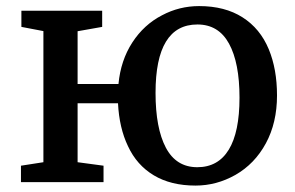

<svg xmlns="http://www.w3.org/2000/svg" viewBox="-20 -590 955 622"><path d="M120.6 -64.5V-489.3L49.3 -502.9V-555.2H311V-502.9L231.4 -488.8V-317.9H363.8Q371.1 -394.5 408.7 -452.4Q446.3 -510.3 504.9 -540.5Q561 -570.3 625 -570.3Q708.5 -570.3 765.6 -533.9Q822.8 -497.6 850.6 -430.7Q877.4 -366.2 877.4 -280.8Q877.4 -192.4 841.3 -125.7Q805.2 -59.1 742.7 -23.4Q681.6 11.2 613.3 11.2Q533.7 11.2 478.3 -22Q422.9 -55.2 394.5 -116.7Q366.2 -175.8 362.3 -255.4H231.4V-64.5L315.4 -53.2V0H47.9V-53.2ZM619.6 -510.7Q483.9 -510.7 483.9 -289.1Q483.9 -174.8 517.3 -111.6Q550.8 -48.3 619.1 -48.3Q686.5 -48.3 721.2 -105.2Q755.9 -162.1 755.9 -273.4Q755.9 -386.7 721.9 -448.7Q688 -510.7 619.6 -510.7Z"/></svg>

Font: Merriweather
Style: Regular
Weight: 400
Designer: Eben Sorkin
Foundry: Eben Sorkin
Version: Version 1.584; ttfautohint (v1.8.1)